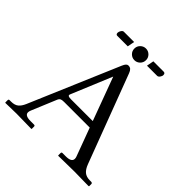

<svg xmlns="http://www.w3.org/2000/svg" viewBox="-209 -956 1114 1114"><g transform="rotate(45 347.5 -399.0)"><path d="M440.9 -776.9H525.4Q538.6 -776.9 538.6 -761.7Q538.6 -752.4 531.5 -742.7Q524.4 -732.9 515.6 -732.9H432.6ZM274.4 -733.4H189Q176.8 -733.4 176.8 -747.6Q176.8 -756.8 183.6 -767.1Q190.4 -777.3 198.7 -777.3H282.7ZM324.7 -717.5Q310.5 -731.4 310.5 -751.5Q310.5 -771.5 324.7 -785.4Q338.9 -799.3 358.4 -799.3Q377.9 -799.3 392.1 -785.4Q406.2 -771.5 406.2 -751.5Q406.2 -731.4 392.1 -717.5Q377.9 -703.6 358.4 -703.6Q338.9 -703.6 324.7 -717.5ZM259.3 -283.2H437.5L338.9 -549.8L235.4 -300.8Q233.4 -296.4 233.4 -292.5Q233.4 -283.2 259.3 -283.2ZM140.1 -71.8Q135.7 -61.5 135.7 -53.2Q135.7 -27.8 182.1 -27.8H210.9Q219.2 -27.8 219.2 -19.5V-1L217.3 1Q118.2 -1 93.8 -1L4.4 1L2.4 -1V-19.5Q2.4 -27.8 10.3 -27.8H22Q51.3 -27.8 67.4 -40.8Q83.5 -53.7 95.2 -81.1L328.6 -628.4Q335.4 -644.5 341.8 -651.1Q348.1 -657.7 356 -657.7Q368.7 -657.7 376.5 -650.9Q384.3 -644 390.1 -628.4L594.7 -86.4Q606 -56.2 623 -42Q640.1 -27.8 668.9 -27.8H680.2Q683.6 -27.8 686.8 -25.6Q689.9 -23.4 689.9 -19.5V-1L686.5 1Q610.4 -1 571.3 -1L438.5 1L436.5 -1V-19.5Q436.5 -27.8 444.3 -27.8H472.2Q519 -27.8 519 -55.2Q519 -63.5 515.6 -71.8L451.7 -244.1H241.2Q223.6 -244.1 216.1 -240Q208.5 -235.8 204.6 -226.6Z"/></g></svg>

Font: Libertinage
Style: b
Weight: 400
Designer: OSP
Foundry: OSP
Version: Version 1.0; 2008; OFL relea